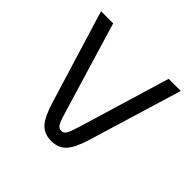

<svg xmlns="http://www.w3.org/2000/svg" viewBox="-130 -593 727 727"><g transform="rotate(45 233.5 -229.5)"><path d="M134 -97 20 -470H85L196 -101Q207 -64 214 -53.5Q221 -43 233 -43Q246 -43 253 -54Q260 -65 271 -101L382 -470H447L334 -97Q316 -37 294 -13Q272 11 234 11Q196 11 174 -13Q152 -37 134 -97Z"/></g></svg>

Font: KoHo
Style: Regular
Weight: 400
Version: Version 1.000; ttfautohint (v1.6)